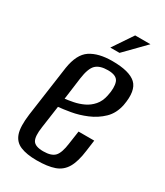

<svg xmlns="http://www.w3.org/2000/svg" viewBox="-167 -713 685 795"><g transform="rotate(30 176.0 -315.0)"><path d="M143 11Q95 11 65 -1.5Q35 -14 24.5 -45.5Q14 -77 22 -138L56 -380Q67 -451 105.5 -476.5Q144 -502 210 -502Q292 -502 323.5 -472.5Q355 -443 341 -368Q332 -324 304 -297Q276 -270 239 -254.5Q202 -239 166.5 -233Q131 -227 109 -225L94 -119Q87 -72 98 -53.5Q109 -35 148 -35Q187 -35 203 -52.5Q219 -70 225 -117L234 -179H309L302 -127Q295 -72 277.5 -42Q260 -12 227.5 -0.5Q195 11 143 11ZM116 -268Q133 -270 156 -274.5Q179 -279 201.5 -289.5Q224 -300 241 -319.5Q258 -339 264 -369Q273 -410 264.5 -435Q256 -460 213 -460Q174 -460 155.5 -442Q137 -424 130 -373ZM174 -546 238 -641H311L218 -546Z"/></g></svg>

Font: Alumni Sans Medium
Style: Italic
Weight: 500
Italic angle: -8°
Designer: Robert E. Leuschke
Foundry: Robert E. Leuschke
Version: Version 1.016